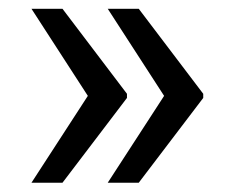

<svg xmlns="http://www.w3.org/2000/svg" viewBox="-20 -483 509 429"><path d="M50.3 -74.7 177.7 -271 263.7 -270.5V-264.2L119.6 -74.7ZM50.3 -463.4H119.6L263.7 -273.4V-267.1L177.7 -266.6ZM220.7 -74.7 348.1 -271 434.1 -270.5V-264.2L290 -74.7ZM220.7 -463.4H290L434.1 -273.4V-267.1L348.1 -266.6Z"/></svg>

Font: RobotoDEMO
Style: Regular
Weight: 400
Designer: Christian Robertson
Foundry: Google
Version: Version 2.136